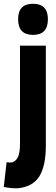

<svg xmlns="http://www.w3.org/2000/svg" viewBox="-73 -786 295 1018"><path d="M102 -601Q23 -601 23 -684Q23 -766 102 -766Q181 -766 181 -684Q181 -601 102 -601ZM170 -544V-13Q170 92 136.5 147.5Q103 203 24 212Q-12 214 -53 205L-38 74Q-21 77 -9 75Q13 68 23 45Q33 22 33 -23V-544Z"/></svg>

Font: Georama Condensed
Style: Bold
Weight: 700
Width: 3
Designer: Jean-Baptiste Levee
Foundry: Production Type
Version: Version 1.000